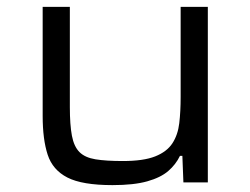

<svg xmlns="http://www.w3.org/2000/svg" viewBox="-20 -530 727 558"><path d="M307 8Q219 8 176 -14Q133 -36 118.5 -80.5Q104 -125 104 -193V-510H183V-219Q183 -167 189 -135.5Q195 -104 211 -88Q227 -72 257.5 -67Q288 -62 337 -62Q397 -62 431 -75.5Q465 -89 481 -113.5Q497 -138 501 -172Q505 -206 505 -248V-510H584V0H513L510 -77H503Q491 -52 469 -33Q447 -14 408 -3Q369 8 307 8Z"/></svg>

Font: Saira Expanded
Style: Regular
Weight: 400
Width: 7
Designer: Hector Gatti with collaboration of the Omnibus-Type team
Foundry: Omnibus-Type
Version: Version 1.100; ttfautohint (v1.8.3)